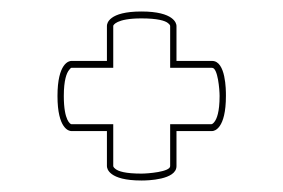

<svg xmlns="http://www.w3.org/2000/svg" viewBox="-20 -467 493 334"><path d="M362 -300C362 -272 357 -260 353 -255C350 -251 348 -251 348 -251H276V-178C276 -168 237 -165 226 -165C198 -165 186 -169 181 -173C177 -176 177 -178 177 -178V-251H174H145H116H104C103 -251 91 -256 91 -300C91 -328 96 -340 100 -345C103 -349 104 -349 104 -349H177V-422C177 -423 182 -435 226 -435C254 -435 267 -431 272 -427C276 -424 276 -422 276 -422V-349H349C359 -349 362 -311 362 -300ZM226 -153H227C236 -153 287 -154 287 -178V-239H349C353 -239 373 -243 373 -300V-301C373 -310 373 -361 349 -361H287V-422C287 -426 283 -447 226 -447C169 -447 166 -426 166 -422V-361H104C100 -361 80 -357 80 -300C80 -243 100 -239 104 -239H166V-178C166 -174 169 -153 226 -153Z"/></svg>

Font: Platiipus Light
Style: Light
Weight: 400
Version: Version 001.000